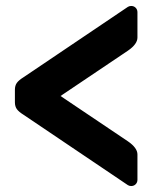

<svg xmlns="http://www.w3.org/2000/svg" viewBox="-20 -672 540 644"><path d="M409 -198Q441 -176 441 -154V-69Q441 -60 435 -54Q429 -48 420 -48Q414 -48 409 -51L59 -287Q43 -297 36.5 -306Q30 -315 30 -329V-371Q30 -385 36.5 -394Q43 -403 59 -413L409 -649Q414 -652 420 -652Q429 -652 435 -646Q441 -640 441 -631V-546Q441 -524 409 -502L183 -350Z"/></svg>

Font: Hezaedrus Medium
Style: Regular
Weight: 500
Designer: Hubert & Fischer
Foundry: Hubert & Fischer
Version: Version 1.10;September 3, 2019;FontCreator 11.5.0.2425 64-bi